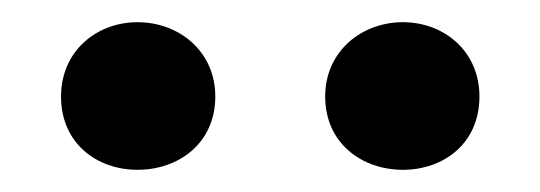

<svg xmlns="http://www.w3.org/2000/svg" viewBox="-20 -820 487 173"><path d="M104 -667C141 -667 174 -691 174 -733C174 -774 141 -800 104 -800C67 -800 35 -774 35 -733C35 -691 67 -667 104 -667ZM343 -667C380 -667 412 -691 412 -733C412 -774 380 -800 343 -800C306 -800 273 -774 273 -733C273 -691 306 -667 343 -667Z"/></svg>

Font: Noto Serif CJK KR
Style: Bold
Weight: 700
Designer: Ryoko NISHIZUKA 西塚涼子 (kana & ideographs); Frank Grießhammer (Latin, Greek & Cyrillic); Wenlong ZHANG 张文龙 (bopomofo); San
Foundry: Adobe
Version: Version 2.001;hotconv 1.1.0;makeotfexe 2.6.0